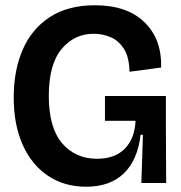

<svg xmlns="http://www.w3.org/2000/svg" viewBox="-20 -694 686 728"><path d="M307 14Q224 14 162 -27.5Q100 -69 66 -145Q32 -221 32 -325Q32 -427 66 -505.5Q100 -584 168.5 -629Q237 -674 340 -674Q462 -674 528 -609.5Q594 -545 591 -438L471 -422Q470 -477 450 -508.5Q430 -540 399.5 -553Q369 -566 335 -566Q262 -566 213.5 -508Q165 -450 165 -330Q165 -210 215.5 -151Q266 -92 348 -92Q416 -92 453.5 -130.5Q491 -169 494 -236H378V-330H609V-216L610 0H516L522 -183H513Q502 -87 449.5 -36.5Q397 14 307 14Z"/></svg>

Font: Bricolage Grotesque 48pt SemiBold
Style: Regular
Weight: 600
Designer: Mathieu Triay
Foundry: Atelier Triay
Version: Version 1.000; ttfautohint (v1.8.4.7-5d5b);gftools[0.9.32]